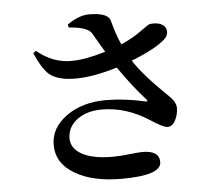

<svg xmlns="http://www.w3.org/2000/svg" viewBox="-56 -851 1112 963"><g transform="rotate(-5 500.0 -369.0)"><path d="M316 -745Q375 -787 426 -787Q523 -787 533 -745Q553 -670 575 -623Q631 -647 678 -681Q718 -710 725 -712Q776 -718 799 -694Q810 -681 809 -663Q807 -644 793 -631Q747 -587 620 -537Q667 -462 792 -342Q824 -312 825 -281Q825 -250 811 -222Q795 -190 770 -190Q749 -190 687 -231Q571 -306 449 -306Q372 -306 323 -269Q275 -232 275 -175Q275 -126 327 -96Q382 -65 483 -65Q522 -65 570 -71Q618 -76 634 -76Q718 -76 718 -18Q718 49 518 49Q373 49 285 -3Q193 -56 193 -150Q193 -235 273 -293Q353 -351 474 -351Q567 -351 671 -327Q687 -324 676 -337Q610 -410 542 -509Q424 -473 337 -472Q247 -471 203 -505Q168 -533 131 -617L145 -628Q226 -561 319 -562Q388 -562 491 -593Q436 -688 433 -692Q412 -724 320 -730Z"/></g></svg>

Font: Source Han Serif JP
Style: Bold
Weight: 700
Designer: Ryoko NISHIZUKA  (kana & ideographs); Frank Grießhammer (Latin, Greek & Cyrillic); Wenlong ZHANG  (bopomofo); Sandoll Co
Foundry: Adobe Systems Incorporated
Version: Version 1.000;PS 1;hotconv 16.6.53;makeotf.lib2.5.65590